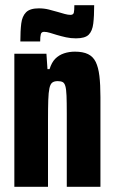

<svg xmlns="http://www.w3.org/2000/svg" viewBox="-20 -716 438 736"><path d="M35 0V-510H158L162 -451H170Q178 -477 192 -491Q206 -505 225.5 -511.5Q245 -518 267 -518Q298 -518 317.5 -508.5Q337 -499 347 -478.5Q357 -458 361 -425Q365 -392 365 -344V0H236V-281Q236 -324 235 -349Q234 -374 230.5 -386Q227 -398 220 -401.5Q213 -405 201 -405Q188 -405 180.5 -399.5Q173 -394 169.5 -378Q166 -362 165 -332Q164 -302 164 -253V0ZM58 -557Q58 -598 61.5 -626Q65 -654 80 -669Q95 -684 129 -684Q149 -684 167 -679.5Q185 -675 202 -670Q215 -666 228 -662.5Q241 -659 250 -659Q261 -659 263 -667.5Q265 -676 265 -696H341Q341 -654 337.5 -625.5Q334 -597 320 -583Q306 -569 271 -569Q251 -569 233 -573Q215 -577 198 -582Q185 -586 172 -590Q159 -594 149 -594Q139 -594 136.5 -585Q134 -576 134 -557Z"/></svg>

Font: Saira ExtraCondensed ExtraBold
Style: Regular
Weight: 800
Width: 2
Designer: Hector Gatti with collaboration of the Omnibus-Type team
Foundry: Omnibus-Type
Version: Version 1.101